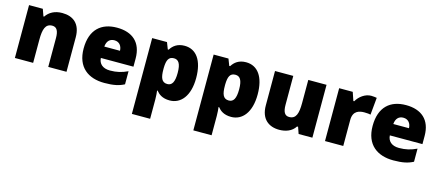

<svg xmlns="http://www.w3.org/2000/svg" viewBox="-55 -1132 4421 1940"><g transform="rotate(15 2155.5 -161.5)"><path d="M412 -563C334 -563 278 -532 243 -480H236L210 -553H66V0H257V-242C257 -352 276 -413 348 -413C395 -413 415 -375 415 -302V0H606V-360C606 -502 526 -563 412 -563Z M985 -563C822 -563 712 -472 712 -273C712 -76 836 10 1003 10C1099 10 1157 -3 1210 -31V-168C1149 -139 1095 -126 1026 -126C948 -126 908 -167 905 -225H1246V-310C1246 -479 1146 -563 985 -563ZM992 -433C1044 -433 1072 -394 1073 -345H909C914 -406 947 -433 992 -433Z M1692 -563C1615 -563 1572 -526 1545 -483H1536L1509 -553H1354V240H1545V38C1545 -1 1542 -29 1539 -54H1545C1569 -24 1608 10 1686 10C1802 10 1888 -89 1888 -278C1888 -462 1814 -563 1692 -563ZM1620 -413C1668 -413 1694 -377 1694 -280C1694 -182 1669 -144 1621 -144C1562 -144 1545 -191 1545 -279V-294C1547 -373 1564 -413 1620 -413Z M2335 -563C2258 -563 2215 -526 2188 -483H2179L2152 -553H1997V240H2188V38C2188 -1 2185 -29 2182 -54H2188C2212 -24 2251 10 2329 10C2445 10 2531 -89 2531 -278C2531 -462 2457 -563 2335 -563ZM2263 -413C2311 -413 2337 -377 2337 -280C2337 -182 2312 -144 2264 -144C2205 -144 2188 -191 2188 -279V-294C2190 -373 2207 -413 2263 -413Z M3178 -553H2987V-311C2987 -201 2968 -141 2896 -141C2849 -141 2830 -179 2830 -251V-553H2639V-193C2639 -51 2723 10 2832 10C2900 10 2964 -13 2999 -69H3010L3034 0H3178Z M3644 -563C3581 -563 3521 -519 3491 -465H3482L3452 -553H3310V0H3501V-272C3501 -372 3572 -383 3620 -383C3655 -383 3672 -380 3685 -377L3702 -557C3691 -559 3665 -563 3644 -563Z M4008 -563C3845 -563 3735 -472 3735 -273C3735 -76 3859 10 4026 10C4122 10 4180 -3 4233 -31V-168C4172 -139 4118 -126 4049 -126C3971 -126 3931 -167 3928 -225H4269V-310C4269 -479 4169 -563 4008 -563ZM4015 -433C4067 -433 4095 -394 4096 -345H3932C3937 -406 3970 -433 4015 -433Z"/></g></svg>

Font: Noto Sans Kannada Black
Style: Regular
Weight: 900
Designer: Jelle Bosma - Monotype Design Team
Foundry: Monotype Imaging Inc.
Version: Version 2.005